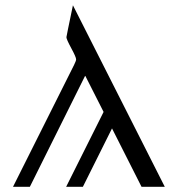

<svg xmlns="http://www.w3.org/2000/svg" viewBox="-20 -714 679 734"><path d="M29.8 0 263.2 -465.8Q271 -481.9 271 -486.8Q271 -495.6 252.4 -529.8Q233.9 -564 233.9 -571.8Q233.9 -574.7 258.8 -693.8L609.9 0H521L408.2 -223.1L296.9 0H232.9L376 -286.1L306.2 -423.8H305.2L94.2 0Z"/></svg>

Font: CMU Sans Serif
Style: Oblique
Weight: 500
Italic angle: -12°
Version: Version 0.7.0